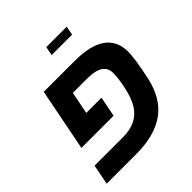

<svg xmlns="http://www.w3.org/2000/svg" viewBox="-205 -917 1063 1063"><g transform="rotate(-45 326.0 -385.5)"><path d="M25 0 48 -118H268Q326 -118 365.5 -137Q405 -156 431 -196Q456 -236 470 -301Q477 -333 480.5 -359.5Q484 -386 484 -408Q484 -488 361 -488H248L222 -357H341L318 -239H66L138 -606H380Q504 -606 565 -562Q626 -518 626 -433Q626 -405 619 -359Q612 -313 598 -249Q570 -121 485 -60.5Q400 0 256 0ZM323 -771H483L473 -719H313Z"/></g></svg>

Font: Libra Sans Modern
Style: Bold Italic
Weight: 700
Italic angle: -12°
Foundry: Stefan Peev, Context Ltd
Version: Version 1.000